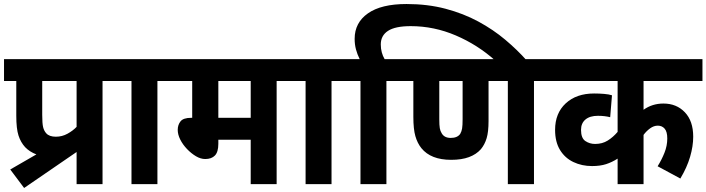

<svg xmlns="http://www.w3.org/2000/svg" viewBox="-20 -916 3514 955"><path d="M31 -73 161 -148Q127 -161 105 -184Q83 -208 72 -242Q61 -276 61 -340V-513H0V-622H575V-513H490V0H361V-160L100 19ZM361 -513H190V-345Q190 -302 194.5 -283.5Q199 -265 210 -253Q225 -236 258 -236Q289 -236 316 -251Q343 -266 361 -285Z M763 -513V0H634V-513H562V-622H849V-513Z M1356 -513V0H1227V-221H1066V-201Q1066 -160 1049 -142.5Q1032 -125 1001 -125Q978 -125 954.5 -139Q931 -153 910 -175Q889 -197 876.5 -222Q864 -247 864 -270Q864 -295 878 -312.5Q892 -330 931 -330H936V-513H835V-622H1442V-513ZM1227 -513H1066V-330H1227Z M1629 -513V0H1500V-513H1428V-622H1715V-513Z M1773 -513H1701V-622H1769Q1757 -646 1750.5 -670.5Q1744 -695 1744 -723Q1744 -803 1810 -849.5Q1876 -896 2002 -896Q2107 -896 2196 -872.5Q2285 -849 2359 -809Q2433 -769 2493 -718.5Q2553 -668 2600 -615H2443Q2356 -693 2247.5 -739.5Q2139 -786 2023 -786Q1946 -786 1910 -762.5Q1874 -739 1874 -695Q1874 -674 1879 -655.5Q1884 -637 1893 -622H1988V-513H1902V0H1773Z M2636 -513V0H2506V-513H2410V-314Q2410 -260 2400.5 -228.5Q2391 -197 2372 -174Q2349 -148 2312.5 -134.5Q2276 -121 2224 -121Q2123 -121 2076 -179Q2056 -204 2046 -239Q2036 -274 2036 -335V-513H1974V-622H2721V-513ZM2222 -230Q2255 -230 2269 -250Q2276 -262 2278.5 -277Q2281 -292 2281 -324V-513H2165V-323Q2165 -293 2167.5 -278.5Q2170 -264 2177 -253Q2190 -230 2222 -230Z M3474 -513H3181V-370Q3224 -401 3280 -401Q3345 -401 3386.5 -357.5Q3428 -314 3428 -236Q3428 -189 3412.5 -136Q3397 -83 3364 -28L3251 -89Q3271 -121 3285 -156Q3299 -191 3299 -227Q3299 -261 3286 -276Q3273 -291 3252 -291Q3232 -291 3213.5 -277.5Q3195 -264 3181 -245V0H3052V-127Q3024 -109 2994.5 -99.5Q2965 -90 2925 -90Q2874 -90 2832 -110Q2790 -130 2765.5 -170Q2741 -210 2741 -270Q2741 -353 2794 -402Q2847 -451 2935 -451Q2960 -451 2984.5 -449Q3009 -447 3024 -442L3015 -333Q2988 -340 2954 -340Q2914 -340 2892 -321.5Q2870 -303 2870 -270Q2870 -229 2891.5 -214.5Q2913 -200 2940 -200Q2976 -200 3003 -217Q3030 -234 3052 -260V-513H2707V-622H3474Z"/></svg>

Font: Noto Sans SemiCondensed
Style: Bold
Weight: 700
Width: 4
Designer: Monotype Design Team
Foundry: Monotype Imaging Inc.
Version: Version 2.013; ttfautohint (v1.8.4.7-5d5b)